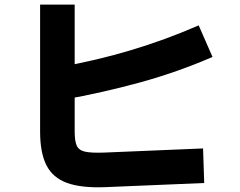

<svg xmlns="http://www.w3.org/2000/svg" viewBox="-20 -777 1040 833"><path d="M861 -133 866 17 436 35Q332 39 270.5 16.5Q209 -6 181.5 -60Q154 -114 154 -206V-757H304V-206Q304 -165 313 -145Q322 -125 349 -119Q376 -113 431 -115ZM253 -344 227 -484Q393 -513 545.5 -558.5Q698 -604 842 -667L902 -530Q750 -464 588 -419.5Q426 -375 253 -344Z"/></svg>

Font: Murecho Thin
Style: Bold
Weight: 700
Version: Version 1.010